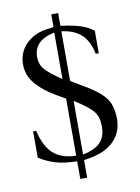

<svg xmlns="http://www.w3.org/2000/svg" viewBox="-90 -787 680 935"><g transform="rotate(-10 250.0 -320.0)"><path d="M410 -500Q397 -564 362 -596.5Q327 -629 264 -637V-391Q309 -365 338.5 -347Q368 -329 386.5 -314.5Q405 -300 416.5 -287.5Q428 -275 437 -260Q446 -245 451.5 -220.5Q457 -196 457 -170Q457 -134 443.5 -104Q430 -74 405 -53Q391 -42 378 -34Q365 -26 349 -20Q333 -14 312.5 -9Q292 -4 264 0V87H230V0Q198 -1 173.5 -4Q149 -7 128 -13Q107 -19 86.5 -28Q66 -37 44 -51V-181H59Q77 -102 118 -65.5Q159 -29 230 -28V-310Q203 -325 185 -336Q167 -347 153.5 -356Q140 -365 129.5 -373.5Q119 -382 108 -393Q78 -421 65 -449Q52 -477 52 -512Q52 -544 66 -573Q80 -602 106 -622Q118 -632 130 -638.5Q142 -645 156.5 -650Q171 -655 188.5 -658Q206 -661 230 -664V-727H264V-664Q327 -656 363 -644Q399 -632 425 -611V-500ZM229 -637Q126 -616 126 -534Q126 -517 130.5 -502.5Q135 -488 146.5 -474Q158 -460 178 -444Q198 -428 229 -407ZM264 -28Q323 -39 350.5 -67.5Q378 -96 378 -146Q378 -169 373.5 -187Q369 -205 356 -221Q343 -237 321 -254Q299 -271 264 -293Z"/></g></svg>

Font: Klingon pIqaD vaHbo'
Style: Regular
Weight: 400
Width: 0
Designer: Mike Neff (qa'vaj)
Foundry: Mike Neff and Michael Everson
Version: Version 2.003